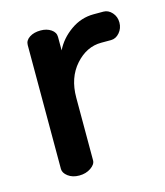

<svg xmlns="http://www.w3.org/2000/svg" viewBox="-80 -543 521 606"><g transform="rotate(-15 180.0 -240.0)"><path d="M313 -387H281Q233 -387 196.5 -346Q160 -305 160 -240V-35Q160 -22 144 -11Q128 0 106 0Q84 0 69.5 -11Q55 -22 55 -35V-440Q55 -455 69.5 -464.5Q84 -474 106 -474Q126 -474 140 -464.5Q154 -455 154 -440V-396Q171 -431 205.5 -455.5Q240 -480 281 -480H313Q329 -480 341 -466.5Q353 -453 353 -434Q353 -415 341 -401Q329 -387 313 -387Z"/></g></svg>

Font: Dosis
Style: SemiBold
Weight: 600
Designer: Edgar Tolentino, Pablo Impallari, Igino Marini
Foundry: Edgar Tolentino, Pablo Impallari, Igino Marini
Version: Version 1.007